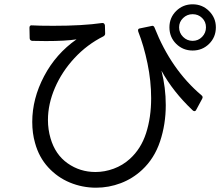

<svg xmlns="http://www.w3.org/2000/svg" viewBox="-20 -844 1040 893"><path d="M768 -717Q768 -762 799.5 -793Q831 -824 876 -824Q921 -824 952.5 -792.5Q984 -761 984 -717Q984 -671 952.5 -640Q921 -609 876 -609Q831 -609 799.5 -640Q768 -671 768 -717ZM938 -717Q938 -743 920 -760.5Q902 -778 876 -778Q850 -778 831.5 -760Q813 -742 813 -717Q813 -691 831.5 -672.5Q850 -654 876 -654Q902 -654 920 -672.5Q938 -691 938 -717ZM427 29Q363 29 305 5Q247 -19 204 -66Q161 -113 143 -179Q130 -224 130 -277Q130 -385 185 -489.5Q240 -594 336 -661Q285 -653 193 -653Q150 -653 129 -654Q118 -656 118 -667L117 -715Q117 -728 130 -726Q160 -724 228 -724Q365 -724 455 -737H457Q466 -737 468 -726L469 -689V-687Q469 -680 461 -675Q385 -637 326.5 -574Q268 -511 235.5 -435.5Q203 -360 203 -286Q203 -242 215 -201Q237 -125 294.5 -84.5Q352 -44 424 -44Q467 -44 509 -59.5Q551 -75 584 -105Q636 -152 659.5 -225Q683 -298 683 -387Q683 -467 666 -549Q649 -631 623 -697Q622 -699 622 -703Q622 -711 631 -712L684 -723L688 -724Q696 -724 699 -715Q776 -520 917 -401Q926 -394 920 -384L893 -334Q890 -327 884 -327Q880 -327 876 -331Q785 -417 731 -515Q751 -437 751 -355Q751 -266 724.5 -186.5Q698 -107 641 -54Q597 -13 541.5 8Q486 29 427 29Z"/></svg>

Font: LINE Seed JP_TTF Regular
Style: Regular
Weight: 400
Designer: LINE & Fontrix & Fontworks
Version: Version 1.002